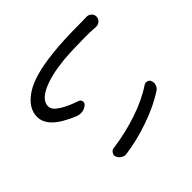

<svg xmlns="http://www.w3.org/2000/svg" viewBox="-144 -942 1191 1191"><g transform="rotate(45 451.5 -346.5)"><path d="M62.5 -653.3Q62.5 -669.9 74.2 -683.6Q86.9 -697.3 104.5 -697.3Q105.5 -697.3 105.5 -697.3Q125 -696.3 137.7 -681.6Q148.4 -668.9 148.4 -652.3Q148.4 -650.4 148.4 -648.4Q146.5 -623 145.5 -599.6Q145.5 -576.2 145.5 -552.7Q145.5 -451.2 152.3 -366.2Q165 -239.3 200.2 -165Q235.4 -90.8 287.1 -90.8Q317.4 -90.8 345.7 -134.8Q374 -178.7 396.5 -247.1Q401.4 -261.7 416 -265.1Q430.7 -268.6 441.4 -256.8Q456.1 -240.2 460 -218.8Q460.9 -210.9 460.9 -204.1Q460.9 -190.4 456.1 -175.8Q417 -80.1 375 -38.1Q333 3.9 285.2 3.9Q208 3.9 150.9 -80.6Q93.8 -165 75.2 -345.7Q63.5 -440.4 63.5 -610.4ZM616.2 -608.4Q610.4 -617.2 610.4 -626Q610.4 -630.9 612.3 -635.7Q616.2 -650.4 630.9 -655.3Q639.6 -659.2 649.4 -659.2Q657.2 -659.2 666 -656.2Q683.6 -650.4 693.4 -635.7Q746.1 -555.7 785.2 -444.8Q824.2 -334 838.9 -227.5Q839.8 -223.6 839.8 -219.7Q839.8 -205.1 831.1 -191.4Q821.3 -174.8 803.7 -168Q796.9 -165 791 -165Q782.2 -165 774.4 -170.9Q759.8 -178.7 757.8 -195.3Q742.2 -311.5 705.6 -420.9Q668.9 -530.3 616.2 -608.4Z"/></g></svg>

Font: Gen Jyuu Gothic P Regular
Style: Regular
Weight: 400
Designer: [Source Han Sans]
Ryoko NISHIZUKA  (kana & ideographs); Paul D. Hunt (Latin, Greek & Cyrillic); Wenlong ZHANG  (bopomofo
Version: Version 1.002.20150607